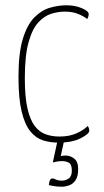

<svg xmlns="http://www.w3.org/2000/svg" viewBox="-20 -530 392 727"><path d="M201 10Q170 10 143 1.5Q116 -7 95 -32.5Q74 -58 62 -107.5Q50 -157 50 -239Q50 -329 66.5 -383Q83 -437 110.5 -464.5Q138 -492 170 -501Q202 -510 232 -510Q264 -510 290 -499Q316 -488 316 -476Q316 -473 314.5 -467.5Q313 -462 310 -458Q298 -468 276.5 -477Q255 -486 225 -486Q201 -486 174.5 -478Q148 -470 125 -445Q102 -420 88 -369.5Q74 -319 74 -234Q74 -163 84 -119.5Q94 -76 111.5 -53Q129 -30 153 -21.5Q177 -13 205 -13Q244 -13 271.5 -26Q299 -39 312 -53Q315 -49 316.5 -44.5Q318 -40 318 -35Q318 -23 285.5 -6.5Q253 10 201 10ZM214 177Q195 177 180 174Q165 171 165 171Q165 171 165.5 166.5Q166 162 167.5 156.5Q169 151 172 148Q177 143 188.5 148.5Q200 154 214 154Q228 154 240 146Q252 138 252 116Q252 92 240.5 86Q229 80 215 80Q203 80 191.5 82.5Q180 85 180 85L199 -3H224L210 61Q210 61 215 60Q220 59 229 59Q246 59 261 70.5Q276 82 276 110Q276 138 266 152.5Q256 167 241.5 172Q227 177 214 177Z"/></svg>

Font: Yanone Kaffeesatz ExtraLight ExtraLight
Style: Regular
Weight: 250
Version: Version 2.003